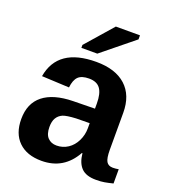

<svg xmlns="http://www.w3.org/2000/svg" viewBox="-136 -832 831 941"><g transform="rotate(20 279.5 -361.5)"><path d="M188 9.8Q111.3 9.8 68.4 -32Q25.4 -73.7 25.4 -149.4Q25.4 -231.4 78.9 -273.9Q132.3 -316.4 233.9 -318.4L347.7 -320.3V-347.2Q347.7 -398.9 329.6 -424.1Q311.5 -449.2 270.5 -449.2Q232.4 -449.2 214.6 -431.9Q196.8 -414.6 192.4 -374.5L49.3 -381.3Q76.2 -538.1 276.4 -538.1Q376.5 -538.1 430.7 -488.8Q484.9 -439.5 484.9 -348.6V-156.2Q484.9 -111.8 494.9 -95Q504.9 -78.1 528.3 -78.1Q543.9 -78.1 558.6 -81.1V-6.8Q533.2 -0.5 515.1 2.7Q497.1 5.9 470.7 5.9Q418.9 5.9 394.3 -19.5Q369.6 -44.9 364.7 -94.2H361.8Q304.2 9.8 188 9.8ZM347.7 -244.6 277.3 -243.7Q229 -241.2 209.5 -233.4Q189.5 -224.6 179 -207Q168.5 -189.5 168.5 -160.2Q168.5 -122.6 185.8 -104.2Q203.1 -85.9 231.9 -85.9Q264.2 -85.9 291 -103.5Q317.4 -121.1 332.5 -152.1Q347.7 -183.1 347.7 -217.8ZM432.1 -712.4 266.1 -577.6H183.1V-592.8L306.2 -733.4H432.1Z"/></g></svg>

Font: Arimo
Style: Bold
Weight: 700
Designer: Steve Matteson
Foundry: Monotype Imaging Inc.
Version: Version 1.33